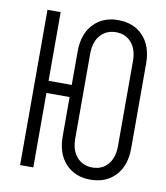

<svg xmlns="http://www.w3.org/2000/svg" viewBox="-84 -810 767 889"><g transform="rotate(10 300.0 -365.0)"><path d="M400 10Q328 10 284 -37Q240 -84 240 -166V-350H131V0H69V-730H131V-407H240V-564Q240 -646 284 -693Q328 -740 400 -740Q474 -740 518 -693Q562 -646 562 -564V-166Q562 -84 518 -37Q474 10 400 10ZM400 -47Q445 -47 472.5 -78.5Q500 -110 500 -166V-564Q500 -620 472.5 -651.5Q445 -683 400 -683Q355 -683 327 -651.5Q299 -620 299 -564V-166Q299 -110 327 -78.5Q355 -47 400 -47Z"/></g></svg>

Font: JetBrains Mono NL ExtraLight
Style: Regular
Weight: 200
Designer: Philipp Nurullin, Konstantin Bulenkov
Foundry: JetBrains
Version: Version 2.304; ttfautohint (v1.8.4.7-5d5b)